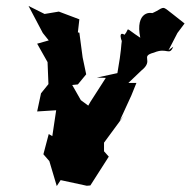

<svg xmlns="http://www.w3.org/2000/svg" viewBox="-20 -586 641 646"><path d="M547 -417 577 -475 601 -507C530 -562 536 -563 521 -557C479 -531 483 -547 509 -534C487 -553 434 -546 452 -459C394 -497 419 -492 399 -469C370 -488 399 -418 391 -458C386 -424 390 -426 375 -340L306 -325L336 -324L284 -243L263 -206L272 -183L286 -224L252 -249L223 -300L242 -302L270 -336L258 -393L247 -476L242 -477L247 -521L178 -547L130 -539L76 -566L124 -475L144 -450L105 -439L140 -377L143 -303L118 -272L105 -211L169 -215L156 -128L144 -135L126 -67L146 -44L171 40L184 20L272 39L284 38L346 -59L330 -77V-106L397 -197L383 -180L422 -265L439 -307H412L456 -349C500 -384 449 -396 498 -409C543 -428 549 -396 563 -429Z"/></svg>

Font: Asimov Aggro
Style: CondIt
Weight: 500
Designer: Google
Version: Version 2.000980; 2014